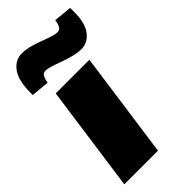

<svg xmlns="http://www.w3.org/2000/svg" viewBox="-230 -791 851 851"><g transform="rotate(-45 195.5 -366.0)"><path d="M288 -500 218 0H7L77 -500ZM98 -732Q117 -732 139.5 -726.5Q162 -721 184 -713Q206 -705 225.5 -698Q245 -691 258 -688Q284 -682 293 -694.5Q302 -707 305 -731L390 -723Q394 -636 366.5 -597Q339 -558 295 -558Q276 -558 253 -563.5Q230 -569 207 -577Q184 -585 164.5 -592Q145 -599 131 -602Q106 -607 97.5 -595Q89 -583 85 -559L0 -567Q-2 -653 25.5 -692.5Q53 -732 98 -732Z"/></g></svg>

Font: Exo 2 Black
Style: Italic
Weight: 900
Italic angle: -8°
Designer: Natanael Gama
Foundry: Natanael Gama
Version: Version 2.010